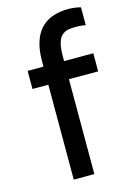

<svg xmlns="http://www.w3.org/2000/svg" viewBox="-111 -764 551 819"><g transform="rotate(-15 165.0 -354.5)"><path d="M293 -627C308 -627 320 -625 330 -623V-702C315 -706 297 -709 276 -709C165 -709 110 -646 110 -523V-499H40V-419H110V0H201V-419H330V-499H201V-523C201 -627 246 -627 293 -627Z"/></g></svg>

Font: Maven Pro
Style: Medium
Weight: 500
Designer: Joe Prince
Foundry: Joe Prince
Version: Version 1.003